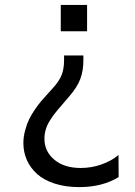

<svg xmlns="http://www.w3.org/2000/svg" viewBox="-20 -564 547 777"><path d="M332.4 -544V-437.5H225.9V-544ZM317.5 -339.5V-321Q317.5 -278.1 305 -244.5Q292.6 -210.9 259.2 -172.6L219.5 -126.4Q207.4 -112.6 199.8 -102.5Q192.1 -92.3 181.5 -75.5Q170.8 -58.6 165.3 -40.3Q159.8 -22 159.8 -2.8Q159.8 48.7 199.8 82.2Q239.7 115.8 306.8 115.8Q350.5 115.8 391.5 101.2Q432.5 86.6 459.5 63.2L460.2 152.7Q393.8 193.2 301.1 193.2Q245.7 193.2 201.9 179.2Q158 165.1 130.5 140.4Q103 115.8 88.8 83.8Q74.6 51.8 74.6 14.9Q74.6 -10.3 81.7 -36.4Q88.8 -62.5 98 -81.5Q107.2 -100.5 121.6 -121.3Q136 -142 145.1 -152.9Q154.1 -163.7 166.2 -176.8L193.9 -207.4Q219.5 -235.4 229.4 -260.5Q239.3 -285.5 239.3 -321V-339.5Z"/></svg>

Font: TID UI
Style: Regular
Weight: 400
Designer: The TID Project Authors
Foundry: Bakken & Bæck
Version: Version 1.001;hotconv 1.0.109;makeotfexe 2.5.65596